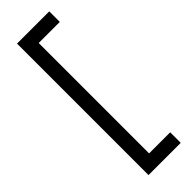

<svg xmlns="http://www.w3.org/2000/svg" viewBox="-304 -765 952 952"><g transform="rotate(-45 172.5 -289.0)"><path d="M79 -750H305V-676H157V98H305V172H79Z"/></g></svg>

Font: NT Somic
Style: Regular
Weight: 400
Designer: Ravid Balaliev — lead type designer, mastering
Michael Voronin — secret advisor, marketing
Ivan Kovalenko — best boy
Foundry: NT Type
Version: Version 0.7